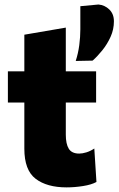

<svg xmlns="http://www.w3.org/2000/svg" viewBox="-20 -817 526 852"><path d="M275.5 14.5Q188 14.5 138 -23.8Q88 -62 88 -157V-362H15V-500.5H88V-663L272 -694.5V-500.5H406.5V-362H272V-219.5Q272 -178.5 285.2 -157Q298.5 -135.5 331.5 -135.5Q345.5 -135.5 363 -140.8Q380.5 -146 398.5 -158L408 -9.5Q386.5 2.5 349 8.5Q311.5 14.5 275.5 14.5ZM316 -546.5Q327 -580.5 331.8 -616.8Q336.5 -653 336.5 -686.5V-789.5L417 -797Q445 -794.5 465.2 -774.8Q485.5 -755 485.5 -722.5Q485.5 -686.5 470.8 -653.8Q456 -621 434.2 -594Q412.5 -567 391 -548Z"/></svg>

Font: Heraclito ExtraBold
Style: Regular
Weight: 800
Designer: Kostas Bartsokas (font) & Cristiano Sobral (main changes)
Foundry: Kostas Bartsokas (font) & Cristiano Sobral (main changes)
Version: Version 1.00;July 8, 2020;FontCreator 13.0.0.2655 64-bit